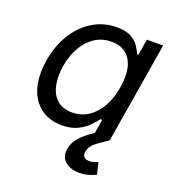

<svg xmlns="http://www.w3.org/2000/svg" viewBox="-137 -657 882 971"><g transform="rotate(20 304.0 -171.5)"><path d="M232.4 11.7Q165 11.7 118.7 -23.2Q72.3 -58.1 53.7 -121.3Q35.2 -184.6 48.8 -270.5Q63.5 -356.4 103.3 -418.9Q143.1 -481.4 200.9 -515.6Q258.8 -549.8 326.7 -549.8Q377.4 -549.8 405.8 -533.2Q434.1 -516.6 448 -494.9Q461.9 -473.1 469.2 -456.5H476.1L490.2 -542.5H577.6L487.8 0H402.8L416.5 -84H407.2Q393.6 -65.9 371.8 -43.7Q350.1 -21.5 316.2 -4.9Q282.2 11.7 232.4 11.7ZM259.8 -66.9Q309.1 -66.9 347.7 -92.8Q386.2 -118.7 411.6 -164.8Q437 -210.9 446.8 -271.5Q457 -331.5 446.8 -376.5Q436.5 -421.4 406.5 -446.5Q376.5 -471.7 326.7 -471.7Q275.4 -471.7 236.1 -445.1Q196.8 -418.5 171.9 -373.3Q147 -328.1 137.7 -271.5Q128.4 -213.4 138.4 -167Q148.4 -120.6 178.7 -93.8Q209 -66.9 259.8 -66.9ZM397.9 207.5Q351.1 207.5 322.3 183.3Q293.5 159.2 300.8 113.8Q306.6 77.6 334 47.9Q361.3 18.1 403.3 -7.8L487.8 0Q454.1 22 425.3 43.9Q396.5 65.9 391.1 96.7Q388.2 114.3 397 124.3Q405.8 134.3 425.8 134.3Q439 134.3 450.4 130.6Q461.9 127 471.7 122.6L486.8 186Q470.7 193.4 448.5 200.4Q426.3 207.5 397.9 207.5Z"/></g></svg>

Font: Inter 16pt
Style: Italic
Weight: 400
Italic angle: -9.3988°
Version: Version 4.001;git-66647c0bb